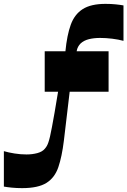

<svg xmlns="http://www.w3.org/2000/svg" viewBox="-20 -765 658 992"><path d="M0 199V16Q24 23 55 28Q86 33 117 33Q147 33 173 26Q199 19 212 3Q218 -4 222 -11Q226 -18 230 -29.5Q234 -41 238.5 -60Q243 -79 248.5 -109Q254 -139 262 -183.5Q270 -228 280 -291H211V-500H318Q326 -583 345.5 -637Q365 -691 407.5 -718Q450 -745 525 -745Q554 -745 578 -742.5Q602 -740 618 -737V-554Q592 -561 560 -565Q528 -569 497 -569Q465 -569 439 -562.5Q413 -556 396 -540Q389 -533 383.5 -523Q378 -513 376 -500H541V-291H340L310 -38Q300 44 281.5 98.5Q263 153 220 180Q177 207 94 207Q66 207 41 204.5Q16 202 0 199Z"/></svg>

Font: Ojuju ExtraBold
Style: Regular
Weight: 800
Designer: Chisaokwu Joboson, Mirko Velimirovic
Foundry: Udi Foundry
Version: Version 1.000